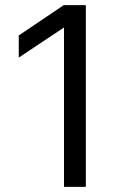

<svg xmlns="http://www.w3.org/2000/svg" viewBox="-20 -727 528 747"><path d="M314 0H229V-657L274 -650L53 -503V-589L228 -707H314Z"/></svg>

Font: 42dot Sans Light
Style: Regular
Weight: 400
Version: Version 1.000